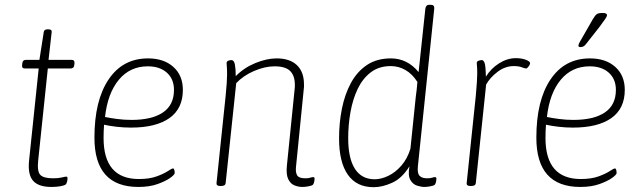

<svg xmlns="http://www.w3.org/2000/svg" viewBox="-20 -772 2681 799"><path d="M194 6Q140 6 117.5 -20Q95 -46 101 -104L141 -487H84Q70 -487 72 -501L73 -509Q74 -523 89 -523H144L162 -638Q163 -650 178 -650H181Q197 -650 195 -638L182 -523H278Q291 -523 290 -509L289 -501Q288 -487 273 -487H179L139 -105Q134 -59 147.5 -44.5Q161 -30 201 -30Q223 -30 237 -33.5Q251 -37 256 -37Q261 -37 261 -30Q261 -23 259 -15.5Q257 -8 254 -5Q249 0 231.5 3Q214 6 194 6Z M556 6Q373 6 373 -199Q373 -354 432 -441.5Q491 -529 596 -529Q662 -529 701.5 -493.5Q741 -458 741 -398Q741 -320 685 -280.5Q629 -241 525 -241Q495 -241 465 -244.5Q435 -248 413 -253Q412 -239 411.5 -225Q411 -211 411 -198Q411 -27 558 -27Q602 -27 632 -38Q662 -49 678.5 -60Q695 -71 700 -71Q704 -71 705.5 -64.5Q707 -58 707 -52Q707 -45 688 -31.5Q669 -18 635.5 -6Q602 6 556 6ZM527 -273Q612 -273 658 -304Q704 -335 704 -398Q704 -443 674.5 -469.5Q645 -496 595 -496Q521 -496 474.5 -440Q428 -384 417 -285Q437 -281 466.5 -277Q496 -273 527 -273Z M1239 6Q1222 6 1205.5 -0.5Q1189 -7 1179.5 -26.5Q1170 -46 1174 -84L1206 -400Q1207 -405 1207 -410Q1207 -415 1207 -419Q1207 -457 1187.5 -476.5Q1168 -496 1123 -496Q1082 -496 1037 -476.5Q992 -457 963 -426L919 -10Q918 2 900 2H896Q880 2 881 -10L919 -373Q922 -402 923.5 -425.5Q925 -449 925 -461Q925 -482 924 -494Q923 -506 923 -509Q923 -517 930.5 -519.5Q938 -522 943 -522Q954 -522 957.5 -503.5Q961 -485 961 -455Q995 -490 1042.5 -509.5Q1090 -529 1131 -529Q1186 -529 1215.5 -501Q1245 -473 1245 -421Q1245 -416 1245 -410.5Q1245 -405 1244 -400L1212 -80Q1209 -55 1216.5 -42.5Q1224 -30 1250 -30Q1264 -30 1271 -32.5Q1278 -35 1284 -35Q1289 -35 1289 -28Q1289 -21 1287 -13.5Q1285 -6 1282 -3Q1277 1 1263 3.5Q1249 6 1239 6Z M1535 7Q1464 7 1427.5 -45Q1391 -97 1391 -196Q1391 -261 1403 -320.5Q1415 -380 1440.5 -427Q1466 -474 1507 -501.5Q1548 -529 1607 -529Q1675 -529 1722 -472L1750 -735Q1752 -752 1766 -752H1773Q1789 -752 1787 -735L1719 -80Q1716 -51 1726 -40.5Q1736 -30 1757 -30Q1771 -30 1778 -32.5Q1785 -35 1791 -35Q1796 -35 1796 -28Q1796 -21 1794 -13.5Q1792 -6 1789 -3Q1784 1 1770 3.5Q1756 6 1746 6Q1733 6 1715.5 0.5Q1698 -5 1687.5 -23.5Q1677 -42 1684 -80Q1653 -30 1612 -11.5Q1571 7 1535 7ZM1539 -26Q1566 -26 1595.5 -40Q1625 -54 1650 -82.5Q1675 -111 1688 -153L1710 -367Q1712 -383 1714 -399Q1716 -415 1717 -431Q1696 -464 1667.5 -480.5Q1639 -497 1606 -497Q1557 -497 1523 -471Q1489 -445 1468.5 -402Q1448 -359 1438.5 -305.5Q1429 -252 1429 -197Q1429 -113 1457 -69.5Q1485 -26 1539 -26Z M1937 2Q1921 2 1922 -10L1960 -373Q1963 -406 1964.5 -429.5Q1966 -453 1966 -466Q1966 -486 1965 -496Q1964 -506 1964 -510Q1964 -516 1971 -519Q1978 -522 1985 -522Q1992 -522 1996.5 -510.5Q2001 -499 2002 -453Q2023 -487 2057 -508.5Q2091 -530 2127 -530Q2151 -530 2169 -523Q2187 -516 2186 -508Q2185 -502 2179 -494.5Q2173 -487 2170 -487Q2164 -487 2151.5 -492Q2139 -497 2118 -497Q2082 -497 2050.5 -473Q2019 -449 2003 -420L1960 -10Q1959 2 1941 2Z M2395 6Q2212 6 2212 -199Q2212 -354 2271 -441.5Q2330 -529 2435 -529Q2501 -529 2540.5 -493.5Q2580 -458 2580 -398Q2580 -320 2524 -280.5Q2468 -241 2364 -241Q2334 -241 2304 -244.5Q2274 -248 2252 -253Q2251 -239 2250.5 -225Q2250 -211 2250 -198Q2250 -27 2397 -27Q2441 -27 2471 -38Q2501 -49 2517.5 -60Q2534 -71 2539 -71Q2543 -71 2544.5 -64.5Q2546 -58 2546 -52Q2546 -45 2527 -31.5Q2508 -18 2474.5 -6Q2441 6 2395 6ZM2366 -273Q2451 -273 2497 -304Q2543 -335 2543 -398Q2543 -443 2513.5 -469.5Q2484 -496 2434 -496Q2360 -496 2313.5 -440Q2267 -384 2256 -285Q2276 -281 2305.5 -277Q2335 -273 2366 -273ZM2396 -576Q2387 -576 2387 -582Q2387 -587 2392.5 -597Q2398 -607 2404 -617L2447 -692Q2457 -709 2464 -713.5Q2471 -718 2488 -718Q2506 -718 2506 -709Q2506 -704 2499 -693.5Q2492 -683 2474 -659L2422 -593Q2414 -582 2408 -579Q2402 -576 2396 -576Z"/></svg>

Font: Asap Semi Condensed Semi Condensed Thin
Style: Italic
Weight: 100
Width: 4
Italic angle: -6°
Designer: Pablo Cosgaya
Foundry: Omnibus-Type
Version: Version 3.001; ttfautohint (v1.8.4.7-5d5b)